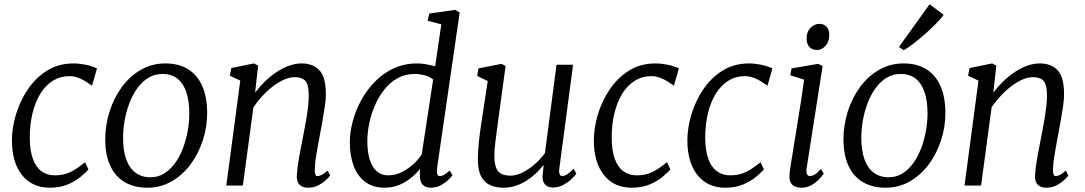

<svg xmlns="http://www.w3.org/2000/svg" viewBox="-20 -863 5048 893"><path d="M212 10Q129 10 82.2 -49Q35.5 -108 35.5 -210.5Q35.5 -267.5 54 -329.8Q72.5 -392 108.8 -446.2Q145 -500.5 198.5 -534.2Q252 -568 322 -568Q348.5 -568 379.2 -561.8Q410 -555.5 431 -544.5L408 -464.5L396.5 -472Q383.5 -482 367.8 -490.5Q352 -499 335.8 -504Q319.5 -509 304 -509Q261.5 -509 227.2 -488.2Q193 -467.5 168.8 -429Q144.5 -390.5 131.5 -337.8Q118.5 -285 118.5 -221Q119 -163 132.8 -124.5Q146.5 -86 172.5 -66.8Q198.5 -47.5 234.5 -47.5Q264.5 -47.5 288 -55.2Q311.5 -63 332.5 -76.8Q353.5 -90.5 375.5 -108.5L391.5 -75Q379.5 -61 355.2 -40.8Q331 -20.5 295.2 -5.2Q259.5 10 212 10Z M749 -568Q812 -568 855.2 -540.8Q898.5 -513.5 921 -462Q943.5 -410.5 943.5 -337.5Q943.5 -272 923.2 -210Q903 -148 866 -98.2Q829 -48.5 778 -19.2Q727 10 665.5 10Q603.5 10 559.5 -16.2Q515.5 -42.5 492.5 -92.8Q469.5 -143 469.5 -214Q469.5 -281 489.5 -344.2Q509.5 -407.5 546.5 -458Q583.5 -508.5 635 -538.2Q686.5 -568 749 -568ZM735.5 -519Q699 -519 669.8 -501Q640.5 -483 618.5 -452.5Q596.5 -422 581.8 -383.2Q567 -344.5 559.8 -302.8Q552.5 -261 552.5 -221Q552.5 -163 567 -122.2Q581.5 -81.5 610 -60Q638.5 -38.5 680 -38.5Q715.5 -38.5 744.2 -56.5Q773 -74.5 794.8 -105Q816.5 -135.5 831 -174Q845.5 -212.5 853 -254Q860.5 -295.5 860.5 -335Q860.5 -393 846.8 -434Q833 -475 805.5 -497Q778 -519 735.5 -519Z M1166.5 -432.5Q1187 -459.5 1212.2 -484Q1237.5 -508.5 1265.8 -527.5Q1294 -546.5 1323.8 -557.2Q1353.5 -568 1383.5 -568Q1435 -568 1465.2 -536.5Q1495.5 -505 1495.5 -424Q1495.5 -400 1491 -369Q1486.5 -338 1480.8 -306Q1475 -274 1470 -247Q1465.5 -222 1459.8 -192.2Q1454 -162.5 1449.5 -132.8Q1445 -103 1444 -78.5Q1443.5 -62 1446.2 -53Q1449 -44 1455.5 -44Q1465.5 -44 1477.2 -50Q1489 -56 1503.5 -69.5L1515.5 -47Q1512.5 -41.5 1498 -27.5Q1483.5 -13.5 1461.8 -1.8Q1440 10 1413.5 10Q1396.5 10 1384.2 4Q1372 -2 1365.8 -14.8Q1359.5 -27.5 1360.5 -48.5Q1361.5 -65.5 1364.2 -87Q1367 -108.5 1371.2 -132Q1375.5 -155.5 1380 -178.8Q1384.5 -202 1388.5 -222.5Q1392.5 -244 1397.2 -268.5Q1402 -293 1406.2 -319Q1410.5 -345 1413.2 -370.2Q1416 -395.5 1416 -418Q1416 -451.5 1409.5 -470Q1403 -488.5 1388.5 -496.2Q1374 -504 1349 -504Q1327 -504 1301.5 -492.8Q1276 -481.5 1250.2 -462Q1224.5 -442.5 1200.8 -417Q1177 -391.5 1158.5 -363.5L1109.5 0H1032.5L1097.5 -488L1049 -511L1056 -546.5L1161 -568L1180.5 -558Z M2012.5 -79Q2010.5 -61 2014 -52.5Q2017.5 -44 2024.5 -44Q2035 -44 2046 -50.5Q2057 -57 2071.5 -69.5L2084.5 -48Q2080.5 -42 2066.5 -28Q2052.5 -14 2031.5 -2Q2010.5 10 1984.5 10Q1959.5 10 1945.8 -4.2Q1932 -18.5 1933 -51V-77.5Q1917 -56.5 1892.5 -36.2Q1868 -16 1836.8 -3Q1805.5 10 1769 10Q1714 10 1678 -17.5Q1642 -45 1624.5 -92.5Q1607 -140 1607 -200.5Q1607 -246.5 1620.2 -297.2Q1633.5 -348 1659.5 -396Q1685.5 -444 1723.5 -483Q1761.5 -522 1811 -545Q1860.5 -568 1921 -568Q1940.5 -568 1962.8 -564Q1985 -560 2004 -554.5L2032.5 -750L1968.5 -766.5L1977 -800L2096.5 -817L2118 -805ZM1994.5 -493Q1977.5 -507.5 1954.5 -513.2Q1931.5 -519 1909 -519Q1864 -519 1828.5 -499Q1793 -479 1766.8 -445.5Q1740.5 -412 1723 -371Q1705.5 -330 1697 -287.2Q1688.5 -244.5 1688.5 -206.5Q1688.5 -157 1699.5 -121.2Q1710.5 -85.5 1732 -66.5Q1753.5 -47.5 1784.5 -47.5Q1819.5 -47.5 1850.2 -63.2Q1881 -79 1904.8 -101.5Q1928.5 -124 1941.5 -145Z M2322.5 10Q2286.5 10 2259.5 -2Q2232.5 -14 2217.5 -43Q2202.5 -72 2202.5 -123Q2202.5 -140.5 2203.8 -161.2Q2205 -182 2207.5 -205Q2210 -228 2213 -251.2Q2216 -274.5 2219.5 -296L2248.5 -486L2199.5 -510L2205.5 -545L2312.5 -566L2331.5 -556L2295.5 -292Q2293 -270.5 2290.2 -250.5Q2287.5 -230.5 2285 -211.5Q2282.5 -192.5 2281 -173.8Q2279.5 -155 2279.5 -136Q2279.5 -99 2288.8 -79.5Q2298 -60 2315 -53Q2332 -46 2354.5 -46Q2383 -46 2413 -61.8Q2443 -77.5 2469.8 -101.5Q2496.5 -125.5 2514.5 -151L2568.5 -562H2645.5L2581.5 -80Q2579 -61.5 2583 -52.8Q2587 -44 2594.5 -44Q2604.5 -44 2617.5 -52Q2630.5 -60 2648.5 -78L2660.5 -55Q2656.5 -48.5 2641 -33Q2625.5 -17.5 2602.2 -4.2Q2579 9 2551.5 9Q2524.5 9 2512 -9Q2499.5 -27 2504.5 -57Q2504.5 -58.5 2505 -62.5Q2505.5 -66.5 2506.2 -72Q2507 -77.5 2507.5 -83.2Q2508 -89 2508.5 -94L2507.5 -95Q2492 -75.5 2472.5 -56.8Q2453 -38 2429.5 -23Q2406 -8 2379.2 1Q2352.5 10 2322.5 10Z M2918.5 10Q2835.5 10 2788.8 -49Q2742 -108 2742 -210.5Q2742 -267.5 2760.5 -329.8Q2779 -392 2815.2 -446.2Q2851.5 -500.5 2905 -534.2Q2958.5 -568 3028.5 -568Q3055 -568 3085.8 -561.8Q3116.5 -555.5 3137.5 -544.5L3114.5 -464.5L3103 -472Q3090 -482 3074.2 -490.5Q3058.5 -499 3042.2 -504Q3026 -509 3010.5 -509Q2968 -509 2933.8 -488.2Q2899.5 -467.5 2875.2 -429Q2851 -390.5 2838 -337.8Q2825 -285 2825 -221Q2825.5 -163 2839.2 -124.5Q2853 -86 2879 -66.8Q2905 -47.5 2941 -47.5Q2971 -47.5 2994.5 -55.2Q3018 -63 3039 -76.8Q3060 -90.5 3082 -108.5L3098 -75Q3086 -61 3061.8 -40.8Q3037.5 -20.5 3001.8 -5.2Q2966 10 2918.5 10Z M3353.5 10Q3270.5 10 3223.8 -49Q3177 -108 3177 -210.5Q3177 -267.5 3195.5 -329.8Q3214 -392 3250.2 -446.2Q3286.5 -500.5 3340 -534.2Q3393.5 -568 3463.5 -568Q3490 -568 3520.8 -561.8Q3551.5 -555.5 3572.5 -544.5L3549.5 -464.5L3538 -472Q3525 -482 3509.2 -490.5Q3493.5 -499 3477.2 -504Q3461 -509 3445.5 -509Q3403 -509 3368.8 -488.2Q3334.5 -467.5 3310.2 -429Q3286 -390.5 3273 -337.8Q3260 -285 3260 -221Q3260.5 -163 3274.2 -124.5Q3288 -86 3314 -66.8Q3340 -47.5 3376 -47.5Q3406 -47.5 3429.5 -55.2Q3453 -63 3474 -76.8Q3495 -90.5 3517 -108.5L3533 -75Q3521 -61 3496.8 -40.8Q3472.5 -20.5 3436.8 -5.2Q3401 10 3353.5 10Z M3707.5 10Q3690.5 10 3677.2 4.2Q3664 -1.5 3657.2 -14.5Q3650.5 -27.5 3652 -49Q3653.5 -68 3659.2 -104.8Q3665 -141.5 3672.8 -189.5Q3680.5 -237.5 3689.2 -290.5Q3698 -343.5 3706 -395.8Q3714 -448 3720 -492.5L3655.5 -513L3661.5 -545L3785.5 -566L3806 -556L3731.5 -79Q3728.5 -61 3733.8 -52.5Q3739 -44 3746 -44Q3757 -44 3769.2 -51.2Q3781.5 -58.5 3798.5 -77L3811.5 -55.5Q3807 -48.5 3792.8 -32.8Q3778.5 -17 3756.8 -3.5Q3735 10 3707.5 10ZM3780.5 -630.5Q3758 -630.5 3744.8 -644.2Q3731.5 -658 3731.5 -685.5Q3731.5 -715 3749.8 -733.5Q3768 -752 3791.5 -752Q3811.5 -752 3824.2 -738.8Q3837 -725.5 3837 -700.5Q3837 -668.5 3819.2 -649.5Q3801.5 -630.5 3780.5 -630.5Z M4182.5 -568Q4245.5 -568 4288.8 -540.8Q4332 -513.5 4354.5 -462Q4377 -410.5 4377 -337.5Q4377 -272 4356.8 -210Q4336.5 -148 4299.5 -98.2Q4262.5 -48.5 4211.5 -19.2Q4160.5 10 4099 10Q4037 10 3993 -16.2Q3949 -42.5 3926 -92.8Q3903 -143 3903 -214Q3903 -281 3923 -344.2Q3943 -407.5 3980 -458Q4017 -508.5 4068.5 -538.2Q4120 -568 4182.5 -568ZM4169 -519Q4132.5 -519 4103.2 -501Q4074 -483 4052 -452.5Q4030 -422 4015.2 -383.2Q4000.5 -344.5 3993.2 -302.8Q3986 -261 3986 -221Q3986 -163 4000.5 -122.2Q4015 -81.5 4043.5 -60Q4072 -38.5 4113.5 -38.5Q4149 -38.5 4177.8 -56.5Q4206.5 -74.5 4228.2 -105Q4250 -135.5 4264.5 -174Q4279 -212.5 4286.5 -254Q4294 -295.5 4294 -335Q4294 -393 4280.2 -434Q4266.5 -475 4239 -497Q4211.5 -519 4169 -519ZM4161 -644.5 4303.5 -843 4369 -794.5Q4363.5 -785 4348.2 -768.5Q4333 -752 4312 -732Q4291 -712 4267.8 -692Q4244.5 -672 4222.5 -655.5Q4200.5 -639 4183.5 -629.5Z M4600 -432.5Q4620.5 -459.5 4645.8 -484Q4671 -508.5 4699.2 -527.5Q4727.5 -546.5 4757.2 -557.2Q4787 -568 4817 -568Q4868.5 -568 4898.8 -536.5Q4929 -505 4929 -424Q4929 -400 4924.5 -369Q4920 -338 4914.2 -306Q4908.5 -274 4903.5 -247Q4899 -222 4893.2 -192.2Q4887.5 -162.5 4883 -132.8Q4878.5 -103 4877.5 -78.5Q4877 -62 4879.8 -53Q4882.5 -44 4889 -44Q4899 -44 4910.8 -50Q4922.5 -56 4937 -69.5L4949 -47Q4946 -41.5 4931.5 -27.5Q4917 -13.5 4895.2 -1.8Q4873.5 10 4847 10Q4830 10 4817.8 4Q4805.5 -2 4799.2 -14.8Q4793 -27.5 4794 -48.5Q4795 -65.5 4797.8 -87Q4800.5 -108.5 4804.8 -132Q4809 -155.5 4813.5 -178.8Q4818 -202 4822 -222.5Q4826 -244 4830.8 -268.5Q4835.5 -293 4839.8 -319Q4844 -345 4846.8 -370.2Q4849.5 -395.5 4849.5 -418Q4849.5 -451.5 4843 -470Q4836.5 -488.5 4822 -496.2Q4807.5 -504 4782.5 -504Q4760.5 -504 4735 -492.8Q4709.5 -481.5 4683.8 -462Q4658 -442.5 4634.2 -417Q4610.5 -391.5 4592 -363.5L4543 0H4466L4531 -488L4482.5 -511L4489.5 -546.5L4594.5 -568L4614 -558Z"/></svg>

Font: Merriweather Light
Style: Italic
Weight: 300
Italic angle: -7.8°
Designer: Eben Sorkin
Foundry: Eben Sorkin
Version: Version 2.101